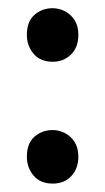

<svg xmlns="http://www.w3.org/2000/svg" viewBox="-20 -439 257 468"><path d="M108.5 8.5Q78.5 8.5 62 -10.8Q45.5 -30 45.5 -57Q45.5 -89.5 64 -105.8Q82.5 -122 108.5 -122Q123.5 -122 138 -114.8Q152.5 -107.5 161.8 -93Q171 -78.5 171 -57Q171 -28.5 154 -10Q137 8.5 108.5 8.5ZM108.5 -288.5Q78.5 -288.5 62 -307.8Q45.5 -327 45.5 -354Q45.5 -386.5 64 -402.8Q82.5 -419 108.5 -419Q123.5 -419 138 -411.8Q152.5 -404.5 161.8 -390Q171 -375.5 171 -354Q171 -323.5 153 -306Q135 -288.5 108.5 -288.5Z"/></svg>

Font: Argentum Novus Medium
Style: Regular
Weight: 500
Designer: Julieta Ulanovsky (font) & Cristiano Sobral (main changes)
Foundry: Julieta Ulanovsky (font) & Cristiano Sobral (main changes)
Version: Version 3.00;November 27, 2020;FontCreator 13.0.0.2655 64-bi